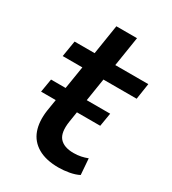

<svg xmlns="http://www.w3.org/2000/svg" viewBox="-161 -725 735 821"><g transform="rotate(30 206.0 -314.5)"><path d="M257 9Q195 9 155.5 -14Q116 -37 101 -78.5Q86 -120 94 -177L132 -413H35L48 -492H147L170 -638H272L249 -492H412L400 -413H236L200 -185Q191 -127 212.5 -102Q234 -77 282 -77Q301 -77 318 -80.5Q335 -84 350 -90L356 -11Q337 -1 310 4Q283 9 257 9ZM31 -235 42 -301H334L323 -235Z"/></g></svg>

Font: Nunito Sans 10pt SemiBold
Style: Italic
Weight: 600
Italic angle: -9°
Designer: Vernon Adams
Foundry: Vernon Adams
Version: Version 3.101;gftools[0.9.27]